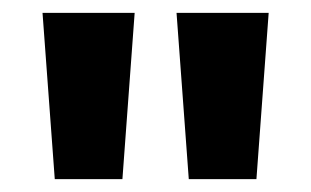

<svg xmlns="http://www.w3.org/2000/svg" viewBox="-20 -734 483 298"><path d="M189 -714H46L65 -456H170ZM397 -714H254L273 -456H378Z"/></svg>

Font: Noto Sans Ethiopic ExtraCondensed
Style: Bold
Weight: 700
Width: 2
Designer: Monotype Design Team
Foundry: Monotype Imaging Inc.
Version: Version 2.102